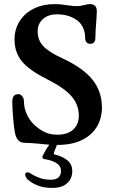

<svg xmlns="http://www.w3.org/2000/svg" viewBox="-20 -698 558 938"><path d="M168 4Q126 0 107 0Q82 0 71 -11Q58 -24 53 -49Q48 -75 44 -123Q40 -171 40 -202Q40 -220 47.5 -229Q55 -238 69 -238Q81 -238 89 -227.5Q97 -217 97 -202Q97 -168 113.5 -134.5Q130 -101 158 -79Q184 -58 207 -49Q230 -40 261 -40Q310 -40 337.5 -65Q365 -90 365 -133Q365 -186 330 -227Q295 -268 210 -311Q122 -355 86.5 -399Q51 -443 51 -505Q51 -556 76.5 -595.5Q102 -635 146.5 -656.5Q191 -678 248 -678Q277 -678 311 -672Q339 -668 353 -668Q373 -668 395 -674Q411 -678 417 -678Q429 -678 435 -675.5Q441 -673 446 -668Q453 -660 453 -641L451 -602Q446 -545 446 -514Q446 -499 439.5 -491.5Q433 -484 420 -484Q408 -484 402 -492Q396 -500 396 -514Q396 -538 387.5 -558.5Q379 -579 364 -593Q323 -628 258 -628Q216 -628 190 -605Q164 -582 164 -545Q164 -502 191 -473Q218 -444 283 -414Q385 -367 431.5 -309Q478 -251 478 -173Q478 -120 453 -78.5Q428 -37 379.5 -13.5Q331 10 261 10Q218 10 168 4ZM124 186Q103 170 103 155Q103 150 105.5 147Q108 144 114 144Q122 144 131 150L132 151Q150 163 174.5 171.5Q199 180 229 180Q254 180 266 168.5Q278 157 278 137Q278 113 256 99Q234 85 201 80Q187 79 187 69Q187 66 191 58Q196 48 204.5 33.5Q213 19 222 8Q245 -20 258 -20Q266 -20 266 -12Q266 -8 263 0Q261 7 257 13Q245 44 244 46L243 51Q243 57 251 58Q286 66 309.5 85.5Q333 105 333 138Q333 174 308 197Q283 220 237 220Q196 220 169 210Q142 200 124 186Z"/></svg>

Font: Raigarh
Style: Regular
Weight: 400
Designer: jaikishan Patel
Foundry: MagicType
Version: Version 1.000;FEAKit 1.0